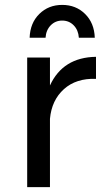

<svg xmlns="http://www.w3.org/2000/svg" viewBox="-20 -764 422 784"><path d="M166 -610H101Q103 -670 140.5 -707Q178 -744 234 -744Q290 -744 327.5 -707Q365 -670 367 -610H302Q300 -641 281 -660.5Q262 -680 234 -680Q206 -680 187 -660.5Q168 -641 166 -610ZM184 -415Q237 -530 372 -532V-442Q291 -445 241 -400Q191 -355 184 -279V0H91V-529H184Z"/></svg>

Font: Montserrat arm
Style: Regular
Weight: 400
Designer: Julieta Ulanovsky
Foundry: Julieta Ulanovsky
Version: Version 6.000;PS 006.000;hotconv 1.0.88;makeotf.lib2.5.64775